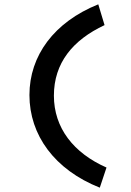

<svg xmlns="http://www.w3.org/2000/svg" viewBox="-20 -759 603 887"><path d="M441 108 472 15C320 -52 229 -168 229 -317C229 -468 316 -574 463 -643L434 -739C230 -657 116 -502 116 -320C116 -135 232 25 441 108Z"/></svg>

Font: Inconsolata SemiExpanded
Style: Bold
Weight: 700
Width: 6
Monospace: yes
Designer: Raph Levien, Cyreal, Brenton Simpson
Foundry: Raph Levien, Cyreal, Google
Version: Version 3.100